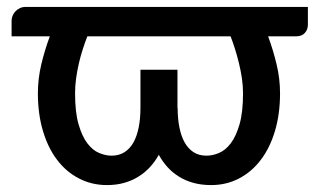

<svg xmlns="http://www.w3.org/2000/svg" viewBox="-20 -527 920 555"><path d="M870 -507H54.5C47.8 -507 42 -505.8 37 -503.2C32 -500.8 27.8 -497.6 24.2 -493.8C20.8 -489.9 18.1 -485.7 16.2 -481C14.4 -476.3 13.5 -471.8 13.5 -467.5V-422H124C114 -395 105.8 -367.8 99.2 -340.2C92.8 -312.8 89.5 -285.2 89.5 -257.5C89.5 -217.8 94.3 -181.7 104 -149C113.7 -116.3 127.2 -88.4 144.8 -65.3C162.2 -42.1 183.3 -24.1 208 -11.3C232.7 1.6 259.8 8 289.5 8C307.5 8 324.1 5.8 339.2 1.5C354.4 -2.8 368.2 -8.9 380.7 -16.8C393.2 -24.6 404.3 -33.8 414 -44.5C423.7 -55.2 432 -66.8 439 -79.5C446 -66.8 454.2 -55.2 463.7 -44.5C473.2 -33.8 484.2 -24.6 496.7 -16.8C509.2 -8.9 523.2 -2.8 538.7 1.5C554.2 5.8 571.3 8 590 8C619.7 8 646.7 1.6 671.2 -11.3C695.7 -24.1 716.7 -42.1 734.2 -65.3C751.7 -88.4 765.3 -116.3 775 -149C784.7 -181.7 789.5 -217.8 789.5 -257.5C789.5 -285.2 786.2 -312.8 779.7 -340.2C773.2 -367.8 765 -395 755 -422H836C847 -422 855.4 -425.2 861.2 -431.8C867.1 -438.2 870 -446.3 870 -456ZM493 -325.5H386V-215C386 -194.7 384.3 -176.1 381 -159.2C377.7 -142.4 372.7 -127.9 366 -115.7C359.3 -103.6 350.7 -94.1 340 -87.2C329.3 -80.4 316.8 -77 302.5 -77C291.2 -77 279.2 -79.6 266.8 -84.7C254.2 -89.9 242.8 -99.2 232.5 -112.7C222.2 -126.2 213.7 -144.7 207 -168C200.3 -191.3 197 -221.2 197 -257.5C197 -271.5 198 -285.8 200 -300.5C202 -315.2 204.7 -329.7 208 -344C211.3 -358.3 215.2 -372.2 219.5 -385.5C223.8 -398.8 228.2 -411 232.5 -422H646.5C650.8 -411 655.1 -398.8 659.3 -385.5C663.4 -372.2 667.3 -358.3 670.8 -344C674.3 -329.7 677.1 -315.2 679.3 -300.5C681.4 -285.8 682.5 -271.5 682.5 -257.5C682.5 -221.2 679.2 -191.3 672.5 -168C665.8 -144.7 657.3 -126.2 647 -112.7C636.7 -99.2 625.3 -89.9 612.8 -84.7C600.3 -79.6 588.3 -77 577 -77C562.3 -77 549.8 -80.4 539.3 -87.2C528.8 -94.1 520.2 -103.6 513.5 -115.7C506.8 -127.9 501.8 -142.4 498.5 -159.2C495.2 -176.1 493.5 -194.7 493.5 -215H493Z"/></svg>

Font: Lato Semibold
Style: Regular
Weight: 600
Designer: Lukasz Dziedzic
Foundry: tyPoland Lukasz Dziedzic
Version: Version 2.006; 2014-01-15